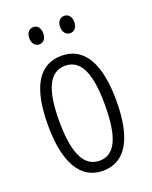

<svg xmlns="http://www.w3.org/2000/svg" viewBox="-136 -782 685 866"><g transform="rotate(-20 206.5 -348.5)"><path d="M98 -666C98 -640 112 -624 132 -624C151 -624 165 -639 165 -666C165 -692 151 -707 132 -707C112 -707 98 -691 98 -666ZM246 -666C246 -640 260 -624 280 -624C300 -624 314 -639 314 -666C314 -692 299 -707 280 -707C261 -707 246 -692 246 -666ZM371 -267C371 -443 317 -542 207 -542C95 -542 43 -445 43 -268C43 -91 98 10 207 10C318 10 371 -90 371 -267ZM97 -268C97 -416 130 -494 207 -494C285 -494 316 -413 316 -267C316 -112 282 -38 208 -38C132 -38 97 -117 97 -268Z"/></g></svg>

Font: Noto Sans Display Condensed Light
Style: Regular
Weight: 300
Width: 3
Designer: Monotype Design Team
Foundry: Monotype Imaging Inc.
Version: Version 1.900